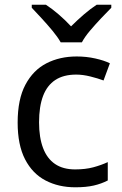

<svg xmlns="http://www.w3.org/2000/svg" viewBox="-20 -786 520 816"><path d="M300 10Q229 10 173.5 -19Q118 -48 86.5 -109Q55 -170 55 -265Q55 -364 88 -426Q121 -488 177.5 -517Q234 -546 306 -546Q347 -546 385 -537.5Q423 -529 447 -517L420 -444Q396 -453 364 -461Q332 -469 304 -469Q250 -469 215 -446Q180 -423 163 -378Q146 -333 146 -266Q146 -202 163 -157Q180 -112 214 -89Q248 -66 299 -66Q343 -66 376.5 -75Q410 -84 438 -97V-19Q411 -5 378.5 2.5Q346 10 300 10ZM238 -606Q225 -629 203 -655.5Q181 -682 157 -708Q133 -734 115 -753V-766H175Q201 -749 229 -725Q257 -701 282 -674Q309 -701 337 -725Q365 -749 391 -766H453V-753Q434 -734 409.5 -708Q385 -682 362.5 -655.5Q340 -629 328 -606Z"/></svg>

Font: Noto Sans Cham
Style: Regular
Weight: 400
Designer: Monotype Design Team
Foundry: Monotype Imaging Inc.
Version: Version 2.002